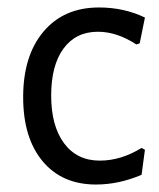

<svg xmlns="http://www.w3.org/2000/svg" viewBox="-20 -486 425 514"><path d="M368 -439C330.7 -457 289.7 -466 245 -466C182.3 -466 132.8 -444.5 96.5 -401.5C60.2 -358.5 42 -300 42 -226C42 -153.3 59.3 -96.2 94 -54.5C128.7 -12.8 176.3 8 237 8C277.7 8 318.3 -0.7 359 -18L368 -85L359 -90C322.3 -67.3 285 -56 247 -56C206.3 -56 174.5 -71.5 151.5 -102.5C128.5 -133.5 117 -176 117 -230C117 -284 128 -326 150 -356C172 -386 202.7 -401 242 -401C276 -401 310.3 -389.7 345 -367L354 -370Z"/></svg>

Font: Alegreya Sans
Style: Regular
Weight: 400
Designer: Juan Pablo del Peral
Foundry: Huerta Tipografica
Version: Version 1.000;PS 001.000;hotconv 1.0.70;makeotf.lib2.5.58329